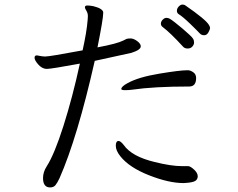

<svg xmlns="http://www.w3.org/2000/svg" viewBox="-20 -797 1040 839"><path d="M761 -735Q753 -740 753 -750Q753 -760 761 -768.5Q769 -777 777 -777Q785 -777 789 -774Q879 -712 893 -688Q898 -680 898 -674.5Q898 -669 891 -656Q884 -643 872 -643Q860 -643 852.5 -651.5Q845 -660 812 -692Q779 -724 761 -735ZM363 -710 364 -726Q364 -740 357.5 -750Q351 -760 351 -765Q351 -773 361.5 -773Q372 -773 388 -770Q428 -760 431 -744V-740Q431 -715 406 -590Q492 -606 519 -620L533 -627Q539 -629 551 -629Q563 -629 578 -618.5Q593 -608 595 -597V-594Q595 -579 554 -566L394 -531Q318 -195 240 -18Q230 3 222 12.5Q214 22 199 22Q168 22 168 -19Q168 -45 184 -70Q218 -123 257.5 -247.5Q297 -372 329 -519Q204 -496 186 -496H181Q162 -498 146.5 -516Q131 -534 131 -544.5Q131 -555 141 -555Q144 -555 164 -551L177 -550Q197 -550 341 -577Q359 -658 363 -710ZM780 -593Q724 -654 692 -678Q683 -684 683 -693.5Q683 -703 691 -711Q699 -719 707 -719Q715 -719 722 -715Q729 -711 744.5 -699Q760 -687 777 -672.5Q794 -658 807.5 -645.5Q821 -633 824.5 -626.5Q828 -620 828 -611Q828 -602 820.5 -593.5Q813 -585 800 -585Q787 -585 780 -593ZM803 -490Q814 -489 825.5 -480.5Q837 -472 837 -456Q837 -419 807 -419Q653 -419 557 -405Q543 -403 526.5 -403Q510 -403 510 -408Q510 -419 538 -434Q585 -460 675.5 -475Q766 -490 797 -490ZM506 -114Q486 -139 486 -160Q486 -181 498 -181Q507 -181 521 -163Q556 -113 656 -89Q728 -71 776 -71H803Q813 -70 828.5 -55.5Q844 -41 844 -27V-25Q843 -12 832.5 -6Q822 0 796 2L782 3Q718 3 631.5 -31Q545 -65 506 -114Z"/></svg>

Font: LXGW Bright TC
Style: Regular
Weight: 400
Designer: Christian Thalmann (Catharsis Fonts)
Foundry: LXGW / Christian Thalmann (Catharsis Fonts) / Fontworks Inc.
Version: Version 5.501